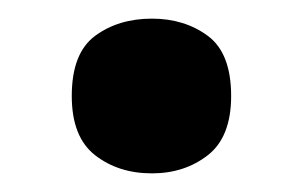

<svg xmlns="http://www.w3.org/2000/svg" viewBox="-20 -455 325 206"><path d="M57 -352Q57 -398 82 -416.5Q107 -435 143 -435Q178 -435 203 -416.5Q228 -398 228 -352Q228 -308 203 -288.5Q178 -269 143 -269Q107 -269 82 -288.5Q57 -308 57 -352Z"/></svg>

Font: Noto IKEA Arabic
Style: Bold
Weight: 700
Designer: Monotype Design Team
Foundry: Monotype Imaging Inc.
Version: Version 1.200